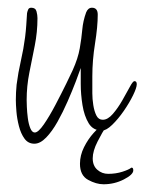

<svg xmlns="http://www.w3.org/2000/svg" viewBox="-20 -395 374 497"><path d="M69 -23Q53 -23 43.5 -36Q34 -49 29 -68.5Q24 -88 22.5 -106.5Q21 -125 21 -136Q21 -146 21.5 -156Q22 -166 23 -176Q27 -207 34 -237.5Q41 -268 45 -299Q47 -315 48 -330Q49 -345 50 -361Q51 -366 53 -370.5Q55 -375 61 -375Q72 -375 74.5 -365.5Q77 -356 77 -348Q77 -312 70 -277Q63 -242 56 -207Q49 -172 49 -136Q49 -132 49.5 -118.5Q50 -105 52 -89.5Q54 -74 58.5 -63Q63 -52 70 -52Q79 -52 93.5 -73Q108 -94 123.5 -123.5Q139 -153 151.5 -178.5Q164 -204 168 -213Q182 -244 186.5 -270Q191 -296 193 -318.5Q195 -341 203 -363Q208 -375 218 -375Q233 -375 233 -357Q233 -326 226 -282.5Q219 -239 219 -197V-175Q219 -168 219 -153.5Q219 -139 221.5 -123Q224 -107 229.5 -96Q235 -85 246 -85Q259 -85 272 -100Q285 -115 296.5 -135Q308 -155 316 -170Q324 -185 328 -185Q334 -185 334 -177Q334 -168 324.5 -148.5Q315 -129 300.5 -108Q286 -87 270.5 -72Q255 -57 244 -57Q221 -57 209.5 -76Q198 -95 193.5 -123Q189 -151 189 -177.5Q189 -204 189 -219Q185 -207 176 -183.5Q167 -160 155 -132.5Q143 -105 129 -80Q115 -55 99.5 -39Q84 -23 69 -23ZM248 82Q229 82 208 70.5Q187 59 187 29Q187 7 197.5 -14Q208 -35 222.5 -51Q237 -67 248 -73Q250 -73 253 -71.5Q256 -70 255 -68Q245 -53 232.5 -28.5Q220 -4 220 15Q220 34 232 44.5Q244 55 260 55Q280 55 297 49.5Q314 44 320 39H321Q325 39 325 46Q325 57 300.5 69.5Q276 82 248 82Z"/></svg>

Font: Licorice
Style: Regular
Weight: 400
Designer: Robert E. Leuschke
Foundry: Robert E. Leuschke
Version: Version 1.010; ttfautohint (v1.8.3)